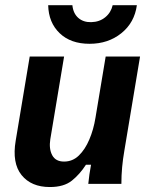

<svg xmlns="http://www.w3.org/2000/svg" viewBox="-20 -722 590 754"><path d="M175.8 12.5Q102.5 12.5 64.6 -34.6Q26.7 -81.7 41.7 -170L96.7 -500H231.7L177.5 -175Q171.7 -137.5 185 -112.5Q198.3 -87.5 231.7 -87.5Q265 -87.5 289.6 -111.2Q314.2 -135 330.8 -174.2Q347.5 -213.3 355 -260L395 -500H530L468.3 -130Q462.5 -96.7 459.6 -65Q456.7 -33.3 456.7 0H326.7Q328.3 -16.7 331.2 -37.5Q334.2 -58.3 337.5 -75H317.5Q293.3 -37.5 262.1 -12.5Q230.8 12.5 175.8 12.5ZM331.7 -550Q257.5 -550 214.2 -591.7Q170.8 -633.3 169.2 -701.7H264.2Q267.5 -669.2 287.5 -651.7Q307.5 -634.2 338.3 -635Q370.8 -635.8 393.3 -654.2Q415.8 -672.5 422.5 -701.7H517.5Q508.3 -633.3 456.7 -591.7Q405 -550 331.7 -550Z"/></svg>

Font: Familjen Grotesk
Style: Bold Italic
Weight: 700
Italic angle: -9.46201°
Designer: Anders Wikstroem, Jonas Baeckman, Matilda Gysing, Kristian Moeller
Foundry: Familjen STHLM AB
Version: Version 2.002; ttfautohint (v1.8.4.7-5d5b)